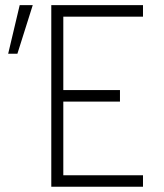

<svg xmlns="http://www.w3.org/2000/svg" viewBox="-20 -713 626 733"><path d="M175.8 0V-693.4H525.9V-649.4H221.7V-369.1H438V-325.2H221.7V-43.9H525.9V0ZM11.2 -507.8 55.2 -693.4H105L46.4 -507.8Z"/></svg>

Font: Cascadia Mono NF ExtraLight
Style: Regular
Weight: 200
Monospace: yes
Designer: Aaron Bell
Foundry: Saja Typeworks
Version: Version 2404.023; ttfautohint (v1.8.4)